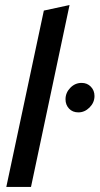

<svg xmlns="http://www.w3.org/2000/svg" viewBox="-20 -742 395 762"><path d="M5 0 154 -700 256 -722 103 0ZM291 -296Q268 -296 254 -311Q240 -326 240 -348Q240 -374 259 -393.5Q278 -413 304 -413Q326 -413 340.5 -398Q355 -383 355 -361Q355 -335 335.5 -315.5Q316 -296 291 -296Z"/></svg>

Font: Red Hat Display SemiBold
Style: Italic
Weight: 600
Italic angle: -12°
Designer: Pentagram, MCKL
Foundry: Pentagram, MCKL
Version: Version 1.023